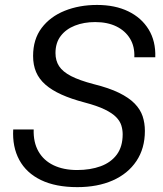

<svg xmlns="http://www.w3.org/2000/svg" viewBox="-20 -759 671 789"><path d="M297.7 10Q208.7 10 148.4 -19.1Q88.1 -48.3 59.2 -101.9Q30.3 -155.4 34.3 -227.1H118.4Q116.7 -174.4 138 -136.9Q159.3 -99.4 200.1 -79.9Q241 -60.3 297 -60.3Q351.1 -60.3 393.6 -75.8Q436 -91.3 460.1 -123.9Q484.1 -156.4 484.1 -207.3Q484.1 -225.7 478.6 -243.6Q473 -261.6 457.1 -277.9Q441.3 -294.1 410.3 -309.2Q379.3 -324.3 328.4 -337.7Q272.7 -352.3 232.7 -370.4Q192.7 -388.4 166.6 -411.3Q140.6 -434.1 128.3 -463Q116 -491.9 116 -529Q116 -597.6 151.1 -644.1Q186.3 -690.7 245.9 -714.7Q305.6 -738.7 378.9 -738.7Q452.9 -738.7 507.1 -712.4Q561.4 -686.1 590.9 -637.9Q620.4 -589.6 618.1 -523.6H532Q534 -568 514.4 -600.2Q494.9 -632.4 458.3 -650.4Q421.7 -668.3 371.1 -668.3Q325 -668.3 288 -653.8Q251 -639.3 229.5 -611.1Q208 -583 208 -540.9Q208 -509.9 222.8 -487.1Q237.6 -464.3 272 -446.4Q306.4 -428.6 364.6 -413.4Q427.9 -397.7 469 -377.6Q510.1 -357.4 533.4 -333.4Q556.7 -309.4 566.1 -281.4Q575.4 -253.4 575.4 -221Q575.4 -149.1 540.5 -97.1Q505.6 -45 443.2 -17.5Q380.9 10 297.7 10Z"/></svg>

Font: Mona Sans ExtraLight
Style: Italic
Weight: 200
Italic angle: -11.6951°
Designer: Deni Anggara
Foundry: GitHub
Version: Version 2.000